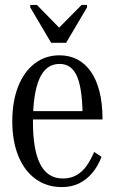

<svg xmlns="http://www.w3.org/2000/svg" viewBox="-20 -751 466 781"><path d="M188 -577H249L334 -721V-731H312L212 -630H229L130 -731H103V-721ZM114 -256Q114 -200 121 -157.5Q128 -115 142.5 -85.5Q157 -56 180 -40.5Q203 -25 236 -25Q268 -25 292 -39Q316 -53 333 -77.5Q350 -102 363 -133L393 -113Q378 -74 354.5 -46.5Q331 -19 300.5 -4.5Q270 10 231 10Q171 10 125.5 -22.5Q80 -55 55 -115.5Q30 -176 30 -257Q30 -339 54 -399.5Q78 -460 121.5 -493Q165 -526 222 -526Q262 -526 294 -509.5Q326 -493 349 -460.5Q372 -428 384.5 -379.5Q397 -331 397 -265H93V-299H336L316 -287Q315 -339 309.5 -377.5Q304 -416 293 -441Q282 -466 264.5 -478.5Q247 -491 222 -491Q194 -491 173.5 -475.5Q153 -460 140 -430Q127 -400 120.5 -356Q114 -312 114 -256Z"/></svg>

Font: Roboto Serif 120pt ExtraCondensed
Style: Regular
Weight: 400
Width: 2
Designer: Greg Gazdowicz
Foundry: Commercial Type
Version: Version 1.008